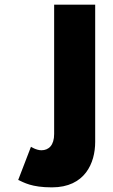

<svg xmlns="http://www.w3.org/2000/svg" viewBox="-20 -533 489 828"><path d="M213.5 -513V45C213.5 93 190.6 115 158.5 115C136.5 115 113.5 100 113.5 100L58.5 243C83.5 254 115.5 275 203.9 275C346.5 275 390.5 170 390.5 79V-513Z"/></svg>

Font: Hussar
Style: BdSuprExt
Weight: 700
Foundry: Cannot Into Space Fonts
Version: Version 2.00